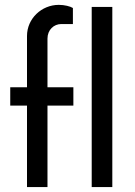

<svg xmlns="http://www.w3.org/2000/svg" viewBox="-20 -758 546 778"><path d="M172.4 -601.6C172.4 -637.2 198.2 -660.6 228.5 -660.6H275.4V-725.6C264.6 -732.4 241.2 -738.3 218.3 -738.3C148.4 -738.3 89.4 -682.6 89.4 -612.3V-404.3H21.5V-330.1H89.4V0H172.4V-330.1H277.3V-404.3H172.4ZM351.6 -730V0H435.1V-730Z"/></svg>

Font: Now Medium
Style: Regular
Weight: 500
Designer: Alfredo Marco Pradil
Foundry: Alfredo Marco Pradil
Version: Version 1.200;hotconv 1.0.109;makeotfexe 2.5.65596